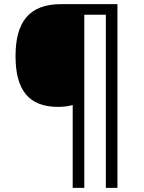

<svg xmlns="http://www.w3.org/2000/svg" viewBox="-20 -780 695 927"><path d="M331 -273V127H387V-709H491V127H547V-760H275C124 -760 55 -678 55 -509C55 -345 119 -264 260 -264C287 -264 311 -267 331 -273Z"/></svg>

Font: Frost Regular
Style: Regular
Weight: 400
Designer: Lee Frost
Foundry: Lee Frost for Ice Communication Norge AS
Version: Version 2.011;hotconv 1.0.107;makeotfexe 2.5.65593